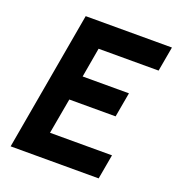

<svg xmlns="http://www.w3.org/2000/svg" viewBox="-128 -804 839 908"><g transform="rotate(20 291.5 -350.0)"><path d="M469 0H26L149 -700H583L561 -576H259L233 -427H466L444 -303H211L179 -124H491Z"/></g></svg>

Font: Cabin
Style: Bold Italic
Weight: 700
Designer: Pablo Impallari
Foundry: Pablo Impallari. www.impallari.com Igino Marini. www.ikern.com
Version: Version 1.005